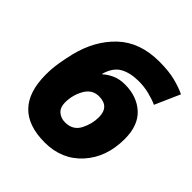

<svg xmlns="http://www.w3.org/2000/svg" viewBox="-196 -867 1020 1020"><g transform="rotate(45 313.5 -357.5)"><path d="M584 -304Q584 -406 527 -458Q470 -510 380 -510Q338 -510 307 -495.5Q276 -481 257 -463L254 -464Q272 -527 314 -550.5Q356 -574 420 -574Q461 -574 500 -564Q539 -554 565 -542L627 -683Q592 -700 543.5 -712.5Q495 -725 423 -725Q278 -725 190 -642Q102 -559 69 -423Q59 -381 52 -338.5Q45 -296 45 -250Q45 10 296 10Q424 10 504 -78Q584 -166 584 -304ZM222 -217Q222 -273 249 -320.5Q276 -368 327 -368Q405 -368 405 -288Q405 -237 380 -189.5Q355 -142 297 -142Q265 -142 243.5 -161Q222 -180 222 -217Z"/></g></svg>

Font: Noto Sans Display SemiCondensed Black
Style: Italic
Weight: 900
Width: 4
Designer: Monotype Design team
Foundry: Monotype Imaging Inc.
Version: 1.000